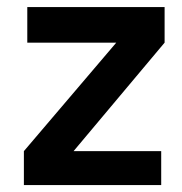

<svg xmlns="http://www.w3.org/2000/svg" viewBox="-20 -533 523 553"><path d="M58.6 -512.7H454.1V-410.2L191.9 -97.7H444.3V0H48.8V-97.7L314.9 -410.2H58.6Z"/></svg>

Font: Voltera
Style: Bold
Weight: 700
Designer: Bernd Montag
Version: Version 1.301